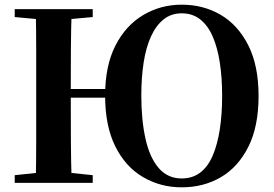

<svg xmlns="http://www.w3.org/2000/svg" viewBox="-20 -783 1172 822"><path d="M133 0Q135 -86 135 -173Q135 -260 135 -349V-394Q135 -483 135 -570Q135 -657 133 -744H287Q284 -658 283.5 -570.5Q283 -483 283 -394V-374Q283 -268 283.5 -177.5Q284 -87 287 0ZM43 0V-33L195 -49H224L377 -33V0ZM43 -710V-744H377V-710L224 -696H195ZM214 -365V-402H502V-365ZM758 19Q667 19 592 -25Q517 -69 473.5 -156.5Q430 -244 430 -374Q430 -501 474 -587.5Q518 -674 593 -718.5Q668 -763 758 -763Q850 -763 924 -720Q998 -677 1042.5 -590Q1087 -503 1087 -372Q1087 -241 1043 -154Q999 -67 925 -24Q851 19 758 19ZM758 -19Q804 -19 837 -44Q870 -69 890.5 -116.5Q911 -164 921 -229Q931 -294 931 -372Q931 -451 921 -515.5Q911 -580 890.5 -627Q870 -674 837 -700Q804 -726 758 -726Q713 -726 680.5 -700Q648 -674 626.5 -627Q605 -580 595 -515.5Q585 -451 585 -374Q585 -269 603 -188.5Q621 -108 659.5 -63.5Q698 -19 758 -19Z"/></svg>

Font: Noto Serif JP ExtraBold
Style: Regular
Weight: 800
Designer: Ryoko NISHIZUKA 西塚涼子 (kana & ideographs); Frank Grießhammer (Latin, Greek & Cyrillic); Wenlong ZHANG 张文龙 (bopomofo); San
Foundry: Adobe
Version: Version 2.003-H1;hotconv 1.1.1;makeotfexe 2.6.0